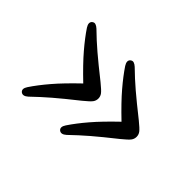

<svg xmlns="http://www.w3.org/2000/svg" viewBox="-76 -548 628 628"><g transform="rotate(45 238.0 -234.0)"><path d="M426.5 -233.5Q426.5 -223.5 420.5 -215.5Q414.5 -207.5 393.5 -190.5Q345.5 -152.5 317 -128Q288.5 -103.5 260 -76Q245.5 -63 235 -71Q225 -79.5 236 -96Q255 -124.5 282.8 -157Q310.5 -189.5 356.5 -233.5Q310.5 -277.5 282.8 -310Q255 -342.5 236 -371Q225.5 -387.5 235 -396Q241 -401 247.2 -399Q253.5 -397 260 -391Q288 -363.5 316.8 -339Q345.5 -314.5 393.5 -276.5Q414.5 -259.5 420.5 -251.5Q426.5 -243.5 426.5 -233.5ZM249.5 -233.5Q249.5 -223.5 243.5 -215.5Q237.5 -207.5 216.5 -190.5Q168.5 -152.5 140 -128Q111.5 -103.5 83 -76Q68.5 -63 58 -71Q48 -79.5 59 -96Q78 -124.5 105.8 -157Q133.5 -189.5 179.5 -233.5Q133.5 -277.5 105.8 -310Q78 -342.5 59 -371Q48.5 -387.5 58 -396Q64 -401 70.2 -399Q76.5 -397 83 -391Q111 -363.5 139.8 -339Q168.5 -314.5 216.5 -276.5Q237.5 -259.5 243.5 -251.5Q249.5 -243.5 249.5 -233.5Z"/></g></svg>

Font: Fraunces 72pt SuperSoft Light
Style: Regular
Weight: 300
Version: Version 1.000;[0bf87f6ff]